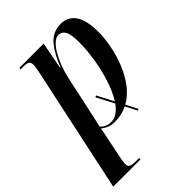

<svg xmlns="http://www.w3.org/2000/svg" viewBox="-248 -649 991 991"><g transform="rotate(-45 248.0 -153.0)"><path d="M348 53 315 -11Q273 10 226 10Q199 10 181.5 3Q164 -4 147 -17Q145 -1 142.5 11Q140 23 137 37L111 163Q108 178 107 186.5Q106 195 106 201Q106 219 117.5 224.5Q129 230 157 230H180L178 240H-20L126 -443Q129 -460 131.5 -473Q134 -486 134 -494Q134 -512 125.5 -519Q117 -526 90 -526H69L72 -536H248L220 -387H223Q249 -457 286 -501.5Q323 -546 383 -546Q434 -546 462.5 -505.5Q491 -465 491 -378Q491 -332 480.5 -278.5Q470 -225 449.5 -174Q429 -123 397.5 -81Q366 -39 323 -15L356 48ZM208 -3Q232 -3 252.5 -17Q273 -31 291 -56L241 -151L250 -156L297 -65Q324 -108 343.5 -168Q363 -228 373 -292.5Q383 -357 383 -412Q383 -470 370 -492Q357 -514 334 -514Q315 -514 296.5 -496.5Q278 -479 262 -451Q246 -423 233.5 -389.5Q221 -356 214 -324L150 -29Q158 -18 173.5 -10.5Q189 -3 208 -3Z"/></g></svg>

Font: Noto Serif Display ExtraCondensed SemiBold
Style: Italic
Weight: 600
Width: 2
Italic angle: -12°
Designer: Monotype Design Team
Foundry: Monotype Imaging Inc.
Version: Version 2.009